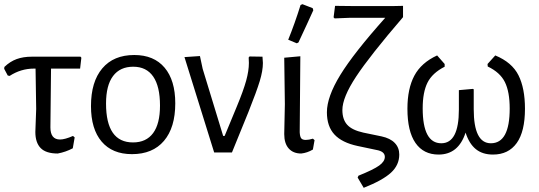

<svg xmlns="http://www.w3.org/2000/svg" viewBox="-26 -729 2575 918"><path d="M218 -401 215 -120Q215 -62 261 -62Q284 -62 323 -79L331 -72L322 -20Q288 -2 250 5Q194 5 168.5 -21Q143 -47 143 -98L147 -208L144 -401H136Q74 -401 20 -366L11 -368L-6 -400L-5 -409Q22 -435 53.5 -446.5Q85 -458 127 -458H359L363 -453L357 -401Z M812 -235Q812 -119 758 -55.5Q704 8 605 8Q511 8 460 -52Q409 -112 409 -222Q409 -338 463 -402Q517 -466 616 -466Q710 -466 761 -405.5Q812 -345 812 -235ZM481 -234Q481 -48 610 -48Q673 -48 706 -92.5Q739 -137 739 -224Q739 -316 706.5 -363Q674 -410 611 -410Q548 -410 514.5 -365.5Q481 -321 481 -234Z M1231 -428Q1231 -391 1216 -341.5Q1201 -292 1162 -194L1083 0H998L856 -456L930 -461L943 -400L1041 -79H1048L1106 -219Q1138 -296 1151 -343.5Q1164 -391 1164 -428Q1164 -445 1163 -454L1167 -459L1229 -458Q1231 -438 1231 -428Z M1333 -88 1336 -231 1333 -453 1410 -460 1407 -97Q1408 -76 1414 -68Q1420 -60 1436 -60Q1451 -60 1470 -66L1478 -59L1470 -14Q1443 2 1414 5Q1376 5 1354.5 -19Q1333 -43 1333 -88ZM1420 -709 1469 -690 1472 -680Q1447 -624 1401 -526L1393 -522L1352 -539Q1384 -618 1411 -705Z M1684 120 1688 111Q1760 82 1787 62.5Q1814 43 1814 21Q1814 -5 1774 -12L1684 -31Q1609 -47 1573 -86Q1537 -125 1537 -192Q1537 -266 1601 -370.5Q1665 -475 1816 -644H1649L1574 -641L1569 -646L1576 -701L1664 -700H1853L1901 -701V-647Q1742 -462 1676.5 -362.5Q1611 -263 1611 -203Q1611 -158 1634 -132.5Q1657 -107 1711 -95L1798 -77Q1840 -68 1861.5 -45.5Q1883 -23 1883 10Q1883 60 1843.5 96.5Q1804 133 1713 169Z M2484 -209Q2484 -100 2444.5 -45Q2405 10 2331 10Q2281 10 2249 -16Q2217 -42 2200 -95Q2166 10 2071 10Q1999 10 1960.5 -45.5Q1922 -101 1922 -209Q1922 -305 1955 -367Q1988 -429 2064 -464L2100 -423V-410Q2041 -380 2018 -334Q1995 -288 1995 -211Q1995 -44 2084 -44Q2168 -44 2168 -205V-298L2235 -304L2239 -302V-207Q2239 -44 2321 -44Q2411 -44 2411 -210Q2411 -290 2388 -336.5Q2365 -383 2306 -411L2305 -423L2342 -464Q2422 -431 2453 -369Q2484 -307 2484 -209Z"/></svg>

Font: Alegreya Sans
Style: Regular
Weight: 400
Designer: Juan Pablo del Peral
Foundry: Huerta Tipografica
Version: Version 2.008; ttfautohint (v1.6)